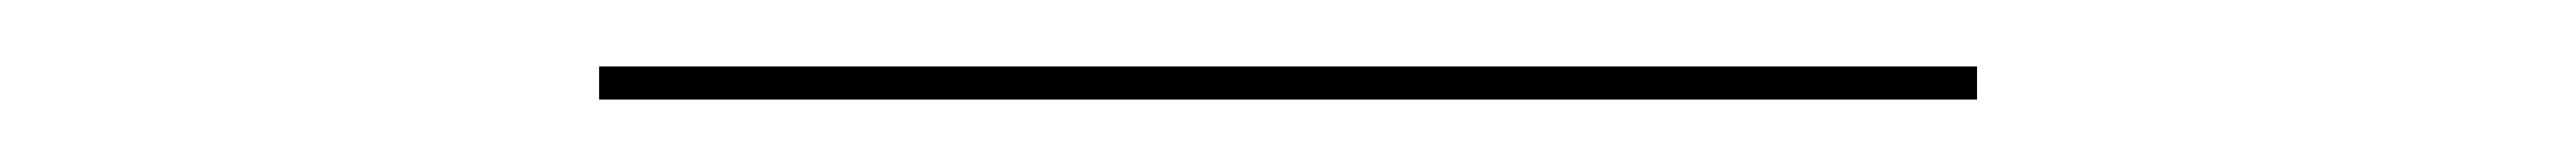

<svg xmlns="http://www.w3.org/2000/svg" viewBox="-20 -25 774 50"><path d="M574 -5V5H160V-5Z"/></svg>

Font: Bungee Hairline
Style: Regular
Weight: 400
Designer: David Jonathan Ross
Foundry: David Jonathan Ross
Version: Version 1.001;PS 1.0;hotconv 1.0.72;makeotf.lib2.5.5900